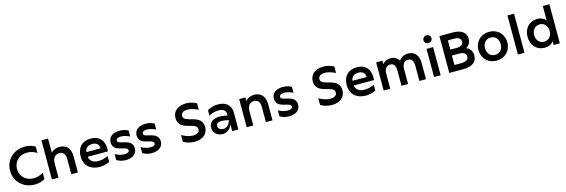

<svg xmlns="http://www.w3.org/2000/svg" viewBox="52 -2141 10368 3519"><g transform="rotate(-15 5236.0 -382.0)"><path d="M429 10C498 10 565 -8 621 -42V-163C566 -127 505 -107 437 -107C291 -107 183 -207 183 -350C183 -493 291 -593 437 -593C505 -593 566 -573 621 -537V-658C568 -691 502 -710 429 -710C212 -710 52 -557 52 -350C52 -143 212 10 429 10Z M752 0H877V-272C877 -376 929 -430 1008 -430C1078 -430 1120 -383 1120 -289V0H1245V-306C1245 -467 1157 -540 1039 -540C973 -540 915 -517 877 -474V-742H752Z M1659 6C1724 6 1789 -9 1849 -38V-150C1784 -119 1722 -105 1666 -105C1569 -105 1504 -147 1492 -231H1876C1878 -249 1879 -266 1879 -283C1879 -441 1790 -540 1632 -540C1469 -540 1369 -438 1369 -271C1369 -84 1500 6 1659 6ZM1762 -320H1491C1501 -398 1557 -437 1633 -437C1706 -437 1758 -401 1762 -320Z M2153 9C2296 9 2368 -64 2368 -157C2368 -359 2085 -288 2085 -379C2085 -410 2113 -433 2179 -433C2230 -433 2288 -414 2342 -388V-501C2302 -525 2243 -542 2181 -542C2037 -542 1966 -470 1966 -376C1966 -173 2249 -250 2249 -150C2249 -122 2221 -101 2155 -101C2101 -101 2037 -119 1982 -152V-39C2027 -8 2091 9 2153 9Z M2646 9C2789 9 2861 -64 2861 -157C2861 -359 2578 -288 2578 -379C2578 -410 2606 -433 2672 -433C2723 -433 2781 -414 2835 -388V-501C2795 -525 2736 -542 2674 -542C2530 -542 2459 -470 2459 -376C2459 -173 2742 -250 2742 -150C2742 -122 2714 -101 2648 -101C2594 -101 2530 -119 2475 -152V-39C2520 -8 2584 9 2646 9Z M3458 11C3626 11 3714 -83 3714 -199C3714 -462 3358 -358 3358 -505C3358 -555 3395 -593 3483 -593C3544 -593 3615 -570 3683 -536V-660C3627 -691 3555 -711 3487 -711C3316 -711 3230 -617 3230 -501C3230 -238 3585 -343 3585 -193C3585 -145 3548 -107 3460 -107C3388 -107 3317 -134 3248 -174V-47C3304 -11 3382 11 3458 11Z M4173 0H4290V-315C4290 -480 4174 -541 4047 -541C3976 -541 3902 -520 3843 -486V-381C3895 -412 3964 -432 4024 -432C4104 -432 4165 -406 4165 -319V-300L4103 -310C4071 -315 4042 -318 4016 -318C3872 -318 3815 -243 3815 -157C3815 -67 3881 7 3994 7C4068 7 4136 -34 4173 -133ZM3930 -157C3930 -202 3962 -231 4033 -231C4051 -231 4071 -229 4094 -225L4165 -213C4146 -121 4085 -81 4028 -81C3975 -81 3930 -112 3930 -157Z M4734 -540C4664 -540 4604 -513 4567 -465V-534H4448V0H4573V-272C4573 -376 4624 -430 4702 -430C4771 -430 4812 -382 4812 -289V0H4937V-306C4937 -466 4850 -540 4734 -540Z M5251 9C5394 9 5466 -64 5466 -157C5466 -359 5183 -288 5183 -379C5183 -410 5211 -433 5277 -433C5328 -433 5386 -414 5440 -388V-501C5400 -525 5341 -542 5279 -542C5135 -542 5064 -470 5064 -376C5064 -173 5347 -250 5347 -150C5347 -122 5319 -101 5253 -101C5199 -101 5135 -119 5080 -152V-39C5125 -8 5189 9 5251 9Z M6063 11C6231 11 6319 -83 6319 -199C6319 -462 5963 -358 5963 -505C5963 -555 6000 -593 6088 -593C6149 -593 6220 -570 6288 -536V-660C6232 -691 6160 -711 6092 -711C5921 -711 5835 -617 5835 -501C5835 -238 6190 -343 6190 -193C6190 -145 6153 -107 6065 -107C5993 -107 5922 -134 5853 -174V-47C5909 -11 5987 11 6063 11Z M6708 6C6773 6 6838 -9 6898 -38V-150C6833 -119 6771 -105 6715 -105C6618 -105 6553 -147 6541 -231H6925C6927 -249 6928 -266 6928 -283C6928 -441 6839 -540 6681 -540C6518 -540 6418 -438 6418 -271C6418 -84 6549 6 6708 6ZM6811 -320H6540C6550 -398 6606 -437 6682 -437C6755 -437 6807 -401 6811 -320Z M7651 -540C7586 -540 7520 -511 7478 -452C7444 -510 7385 -540 7317 -540C7256 -540 7202 -515 7166 -468V-534H7047V0H7172V-281C7172 -379 7215 -430 7284 -430C7351 -430 7385 -383 7385 -293V0H7510V-281C7510 -380 7554 -430 7623 -430C7689 -430 7725 -383 7725 -293V0H7850V-306C7850 -462 7768 -540 7651 -540Z M8003 0H8128V-534H8003ZM8066 -627C8109 -627 8142 -660 8142 -703C8142 -743 8109 -775 8066 -775C8023 -775 7990 -743 7990 -701C7990 -659 8023 -627 8066 -627Z M8292 0H8560C8728 0 8819 -72 8819 -190C8819 -275 8775 -333 8709 -359C8762 -388 8798 -441 8798 -514C8798 -628 8709 -700 8549 -700H8292ZM8551 -116H8421V-296H8551C8638 -296 8689 -271 8689 -208C8689 -144 8637 -116 8551 -116ZM8421 -408V-584H8536C8618 -584 8668 -556 8668 -495C8668 -434 8617 -408 8536 -408Z M9190 7C9349 7 9465 -107 9465 -267C9465 -427 9349 -540 9190 -540C9033 -540 8916 -427 8916 -267C8916 -107 9033 7 9190 7ZM9190 -102C9106 -102 9041 -166 9041 -267C9041 -368 9106 -432 9190 -432C9275 -432 9339 -368 9339 -267C9339 -166 9275 -102 9190 -102Z M9594 0H9719V-742H9594Z M10103 7C10174 7 10233 -18 10272 -71V0H10390V-742H10265V-469C10225 -517 10168 -540 10103 -540C9958 -540 9848 -433 9848 -267C9848 -101 9958 7 10103 7ZM10121 -102C10038 -102 9974 -166 9974 -267C9974 -368 10038 -432 10121 -432C10204 -432 10268 -368 10268 -267C10268 -166 10204 -102 10121 -102Z"/></g></svg>

Font: Chess Sans SemiBold
Style: Regular
Weight: 600
Designer: Wolf Bōese
Foundry: Wolf Bōese
Version: Version 7.223;Glyphs 3.3 (3306)